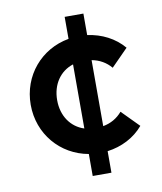

<svg xmlns="http://www.w3.org/2000/svg" viewBox="-78 -754 683 808"><g transform="rotate(-10 263.5 -350.0)"><path d="M253 -10H333V-102C394 -110 449 -138 487 -183L415 -256C394 -231 366 -215 333 -209V-491C366 -485 394 -469 415 -444L487 -517C449 -562 394 -590 333 -598V-690H253V-596C134 -575 48 -475 48 -350C48 -225 134 -125 253 -104ZM161 -350C161 -418 197 -469 253 -487V-213C197 -231 161 -282 161 -350Z"/></g></svg>

Font: MV Cash Medium
Style: Regular
Weight: 500
Designer: Rodrigo Fuenzalida
Foundry: fragTYPE
Version: Version 1.100;Glyphs 3.1.2 (3151)